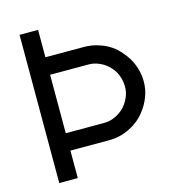

<svg xmlns="http://www.w3.org/2000/svg" viewBox="-107 -811 821 901"><g transform="rotate(-15 303.0 -360.0)"><path d="M70 0V-720H160V-587H348Q386.5 -587 423 -574Q451 -565 475.8 -548.2Q500.5 -531.5 518.5 -508.5Q546 -478.5 561.2 -439.5Q576.5 -400.5 576.5 -360Q577 -321 562.8 -284Q548.5 -247 524 -217Q494 -179 447 -156.2Q400 -133.5 348 -133.5H160V0ZM160 -218H347.5Q376.5 -218 405.2 -232.2Q434 -246.5 453.5 -271Q468.5 -290 477.2 -313Q486 -336 485 -360Q484.5 -387.5 474.5 -413.2Q464.5 -439 445.5 -458Q427.5 -477.5 401 -489.8Q374.5 -502 347.5 -502H160Z"/></g></svg>

Font: Manrope ExtraLight Medium
Style: Regular
Weight: 500
Version: Version 4.504